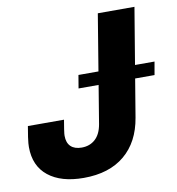

<svg xmlns="http://www.w3.org/2000/svg" viewBox="-82 -802 820 887"><g transform="rotate(-10 327.5 -359.0)"><path d="M240.2 10.3Q134.3 10.3 74.5 -37.4Q14.6 -85 14.6 -174.3Q14.6 -182.1 15.4 -192.1Q16.1 -202.1 18.8 -220.5Q21.5 -238.8 26.9 -270.5H196.3Q191.4 -241.7 189.2 -227.1Q187 -212.4 186.5 -206.5Q186 -200.7 186 -196.8Q186 -163.6 203.9 -146.5Q221.7 -129.4 254.9 -129.4Q293 -129.4 318.6 -152.6Q344.2 -175.8 352.1 -221.7L435.5 -727.5H607.4L523.4 -222.7Q504.9 -110.8 432.4 -50.3Q359.9 10.3 240.2 10.3ZM287.6 -400.9 297.9 -462.4H654.8L644 -400.9Z"/></g></svg>

Font: Inter 20pt ExtraBold
Style: Italic
Weight: 800
Italic angle: -9.3988°
Version: Version 4.001;git-66647c0bb